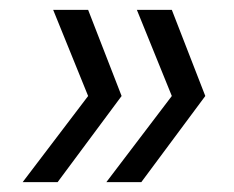

<svg xmlns="http://www.w3.org/2000/svg" viewBox="-20 -490 475 390"><path d="M159 -470 227 -295 97 -120H26L159 -295L88 -470ZM329 -470 397 -295 267 -120H196L329 -295L258 -470Z"/></svg>

Font: DM Sans 11pt Light
Style: Italic
Weight: 300
Italic angle: -10°
Version: Version 4.004;gftools[0.9.30]